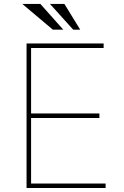

<svg xmlns="http://www.w3.org/2000/svg" viewBox="-20 -946 624 966"><path d="M113.6 0V-727.3H501.4V-704.5H136.4V-375H480.1V-352.3H136.4V-22.7H511.4V0ZM298.3 -796.9H245.7L92.3 -926.1H183.2ZM383.5 -796.9H348L231.5 -926.1H304Z"/></svg>

Font: Inter UI Thin
Style: Regular
Weight: 100
Designer: Rasmus Andersson
Foundry: rsms
Version: 3.2;8d6f07862